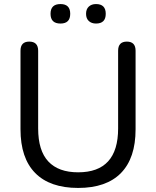

<svg xmlns="http://www.w3.org/2000/svg" viewBox="-20 -917 769 946"><path d="M365 9Q226 9 153.5 -64.5Q81 -138 81 -280V-667Q81 -712 124 -712Q168 -712 168 -667V-284Q168 -175 218 -121.5Q268 -68 365 -68Q562 -68 562 -284V-667Q562 -712 605 -712Q648 -712 648 -667V-280Q648 -138 576 -64.5Q504 9 365 9ZM453 -801Q431 -801 417.5 -813.5Q404 -826 404 -849Q404 -872 417.5 -884.5Q431 -897 453 -897Q501 -897 501 -849Q501 -801 453 -801ZM278 -801Q229 -801 229 -849Q229 -897 278 -897Q326 -897 326 -849Q326 -801 278 -801Z"/></svg>

Font: Chiron GoRound TC N
Style: Regular
Weight: 350
Designer: Ryoko NISHIZUKA 西塚涼子 (kana, bopomofo & ideographs); Paul D. Hunt (Latin, Greek & Cyrillic); Sandoll Communications 산돌커뮤니
Foundry: Adobe
Version: Version 1.000;hotconv 1.1.1;makeotfexe 2.6.0